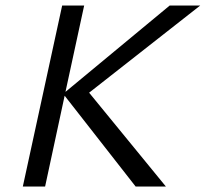

<svg xmlns="http://www.w3.org/2000/svg" viewBox="-20 -678 748 698"><path d="M708 -658 304 -341 583 0H473L215 -330L144 0H63L206 -658H286L218 -344L597 -658Z"/></svg>

Font: EauTestInfant Medium
Style: Italic
Weight: 500
Italic angle: -12°
Designer: Christian Thalmann (Catharsis Fonts)
Version: Version 0.001;PS 000.001;hotconv 1.0.88;makeotf.lib2.5.64775